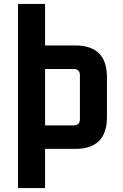

<svg xmlns="http://www.w3.org/2000/svg" viewBox="-20 -760 630 980"><path d="M72 200V-740H210V-528H364.1Q525.9 -528 525.9 -365.9V-162.1Q525.9 0 364.1 0H210V200ZM210 -120H355.9Q387.9 -120 387.9 -152.1V-375.9Q387.9 -407.9 355.9 -407.9H210Z"/></svg>

Font: Oxanium ExtraLight
Style: Regular
Weight: 200
Designer: Severin Meyer
Version: Version 2.000